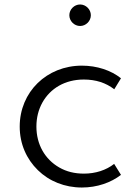

<svg xmlns="http://www.w3.org/2000/svg" viewBox="-20 -821 612 857"><path d="M337.5 -705C363.5 -705 385.5 -727 385.5 -753C385.5 -779 363.5 -801 337.5 -801C311.5 -801 289.5 -779 289.5 -753C289.5 -727 311.5 -705 337.5 -705ZM345.5 16C413.5 16 475.5 -6 520 -40.5L489.5 -89.5C454 -61.5 406.5 -46 354.5 -46C313 -46 276.5 -55 244.5 -73.5C180.5 -110 142.5 -176.5 142.5 -256C142.5 -295.5 151.5 -331 169 -363C204.5 -426.5 270 -466 354 -466C407.5 -466 452.5 -451.5 490 -422.5L520 -471.5C476 -507 413 -528 345.5 -528C188.5 -528 68 -410.5 68 -256C68 -178 98.5 -111 149 -61.5C199.5 -12 269 16 345.5 16Z"/></svg>

Font: Spartan
Style: Regular
Weight: 400
Designer: Matt Bailey, Mirko Velimirovic
Foundry: Matt Bailey
Version: Version 1.003